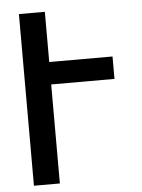

<svg xmlns="http://www.w3.org/2000/svg" viewBox="-53 -777 605 819"><g transform="rotate(-5 250.0 -367.5)"><path d="M59 0V-735H170V-520H441V-424H170V0Z"/></g></svg>

Font: Iosevka Term Curly
Style: Bold
Weight: 700
Designer: Belleve Invis
Foundry: Belleve Invis
Version: Version 32.3.0